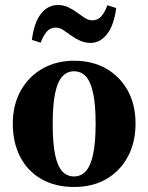

<svg xmlns="http://www.w3.org/2000/svg" viewBox="-20 -730 591 765"><path d="M275 15Q200 15 145 -16.5Q90 -48 60.5 -105Q31 -162 31 -237Q31 -313 63 -369.5Q95 -426 150 -457Q205 -488 275 -488Q348 -488 402.5 -457Q457 -426 488.5 -370Q520 -314 520 -238Q520 -162 489 -105Q458 -48 403.5 -16.5Q349 15 275 15ZM275 -27Q303 -27 322 -48Q341 -69 351 -115Q361 -161 361 -237Q361 -313 351 -359Q341 -405 322 -425.5Q303 -446 275 -446Q247 -446 228 -425Q209 -404 199.5 -358Q190 -312 190 -236Q190 -160 199.5 -114Q209 -68 228 -47.5Q247 -27 275 -27ZM107 -571Q116 -641 143.5 -675.5Q171 -710 210 -710Q233 -710 251 -701.5Q269 -693 284 -682Q301 -670 316.5 -659.5Q332 -649 348 -649Q370 -649 384 -665.5Q398 -682 408 -709L443 -698Q434 -629 406.5 -594Q379 -559 341 -559Q319 -559 300 -567.5Q281 -576 264 -588Q249 -599 233.5 -609.5Q218 -620 201 -620Q180 -620 166 -603.5Q152 -587 142 -560Z"/></svg>

Font: Source Serif 4 36pt
Style: Bold
Weight: 700
Designer: Frank Grießhammer
Foundry: Adobe Systems Incorporated
Version: Version 4.004;hotconv 1.0.116;makeotfexe 2.5.65601